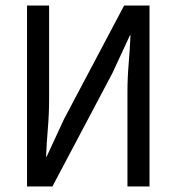

<svg xmlns="http://www.w3.org/2000/svg" viewBox="-20 -676 640 696"><path d="M78 0V-656H158V-316Q158 -264 153.5 -210.5Q149 -157 147 -108H149L212 -244L430 -656H522V0H442V-343Q442 -394 446.5 -446Q451 -498 453 -548H451L388 -412L170 0Z"/></svg>

Font: Source Code Pro
Style: Regular
Weight: 400
Monospace: yes
Designer: Paul D. Hunt, Teo Tuominen
Foundry: Adobe Systems Incorporated
Version: Version 1.018;hotconv 1.0.116;makeotfexe 2.5.65601